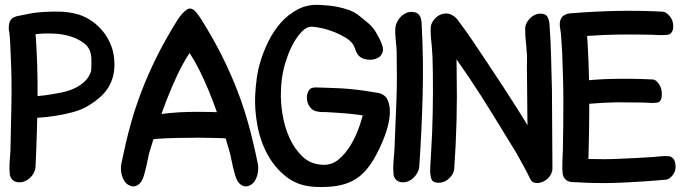

<svg xmlns="http://www.w3.org/2000/svg" viewBox="-20 -750 2816 790"><path d="M56 0Q70 1 82.5 -4.5Q95 -10 104.5 -19Q114 -28 119.5 -39.5Q125 -51 126 -61Q133 -204 134.5 -346Q136 -488 125 -631Q125 -637 131 -643.5Q137 -650 144 -656.5Q151 -663 155.5 -669Q160 -675 155.5 -679Q151 -683 135 -684.5Q119 -686 85 -684Q72 -683 58 -681.5Q44 -680 34 -674Q24 -668 19 -655Q14 -642 18 -619Q21 -596 22 -572Q23 -548 24 -525Q29 -425 27 -324Q26 -276 25 -227.5Q24 -179 23 -130Q21 -108 19.5 -81.5Q18 -55 20 -34Q22 -20 31 -10.5Q40 -1 56 0ZM158 -612Q174 -613 205.5 -611.5Q237 -610 269 -600.5Q301 -591 326.5 -571.5Q352 -552 355 -518Q356 -515 356 -506.5Q356 -498 356 -488Q356 -478 355.5 -469Q355 -460 355 -458Q347 -433 330 -416.5Q313 -400 292.5 -389.5Q272 -379 252.5 -374Q233 -369 220 -367Q195 -362 162.5 -357.5Q130 -353 104 -354Q99 -360 96 -367.5Q93 -375 88 -376Q68 -378 61 -376.5Q54 -375 56 -352Q56 -343 58.5 -327.5Q61 -312 65.5 -297Q70 -282 76.5 -271.5Q83 -261 91 -262Q110 -264 141.5 -266Q173 -268 209 -273.5Q245 -279 281.5 -289Q318 -299 347 -317Q371 -332 391 -349.5Q411 -367 425 -389Q439 -411 446 -439.5Q453 -468 450 -505Q447 -543 432 -575Q417 -607 395 -631Q373 -655 346 -671Q319 -687 293 -693Q261 -701 229 -702Q197 -703 162 -701Q147 -700 136.5 -699Q126 -698 116.5 -696.5Q107 -695 97 -693Q87 -691 73 -688Q61 -686 50 -683.5Q39 -681 31.5 -675.5Q24 -670 20 -660Q16 -650 16 -632Q17 -617 24 -601.5Q31 -586 44 -585Q52 -584 62 -590Q72 -596 80 -598Q91 -602 100 -604.5Q109 -607 118 -608.5Q127 -610 136.5 -610.5Q146 -611 158 -612Z M958 -214Q959 -229 956 -242Q953 -255 947.5 -264.5Q942 -274 935.5 -280Q929 -286 923 -286Q842 -291 760 -289.5Q678 -288 597 -274Q587 -272 578 -265.5Q569 -259 568 -232Q566 -204 567.5 -190.5Q569 -177 582 -176Q595 -175 608.5 -177Q622 -179 646 -180Q681 -182 710 -182.5Q739 -183 768 -183Q796 -184 823.5 -183Q851 -182 880 -182Q892 -181 912.5 -180.5Q933 -180 945 -182Q953 -184 955.5 -190.5Q958 -197 958 -214ZM515 14Q529 20 542 14Q555 8 563 -6Q569 -16 573 -30.5Q577 -45 581 -61Q585 -77 588 -93.5Q591 -110 595 -124Q609 -171 626 -225.5Q643 -280 664 -334.5Q685 -389 709 -440Q733 -491 760 -532Q762 -529 763.5 -526Q765 -523 767 -521Q793 -479 816 -429Q839 -379 858.5 -327Q878 -275 895 -223Q912 -171 925 -124Q929 -110 932 -93.5Q935 -77 939 -61Q943 -45 947 -30.5Q951 -16 957 -6Q965 8 978 14Q991 20 1005 14Q1018 9 1026 -2Q1034 -13 1038 -26.5Q1042 -40 1042.5 -54Q1043 -68 1040 -80Q1024 -159 1004.5 -231Q985 -303 958 -373.5Q931 -444 895 -516.5Q859 -589 809 -669Q801 -682 788 -698.5Q775 -715 760 -715Q755 -715 748 -710Q741 -705 734 -698Q727 -691 721 -683Q715 -675 711 -669Q661 -589 625 -516.5Q589 -444 562 -373.5Q535 -303 515.5 -231Q496 -159 480 -80Q477 -68 477.5 -54Q478 -40 482 -26.5Q486 -13 494 -2Q502 9 515 14Z M1518 -95Q1500 -65 1479 -42.5Q1458 -20 1430 -5.5Q1402 9 1365 15Q1328 21 1278 19Q1208 16 1159.5 -21.5Q1111 -59 1081 -114Q1051 -169 1039 -234.5Q1027 -300 1030 -360Q1032 -395 1036.5 -428.5Q1041 -462 1051 -495Q1063 -536 1084 -579Q1105 -622 1135 -656Q1165 -690 1204.5 -711Q1244 -732 1292 -730Q1307 -729 1327.5 -727.5Q1348 -726 1370 -721.5Q1392 -717 1415 -709Q1438 -701 1457 -686Q1475 -672 1496 -654Q1517 -636 1529 -613Q1543 -590 1551.5 -567.5Q1560 -545 1552 -530Q1547 -519 1537 -513Q1527 -507 1515 -505Q1503 -503 1490.5 -505Q1478 -507 1469 -511Q1461 -516 1456.5 -520.5Q1452 -525 1447 -534Q1443 -542 1440.5 -550.5Q1438 -559 1433 -567Q1423 -582 1402 -595Q1381 -608 1356 -618Q1331 -628 1306.5 -633.5Q1282 -639 1265 -640Q1243 -641 1224 -622Q1205 -603 1189.5 -576Q1174 -549 1163.5 -519.5Q1153 -490 1148 -470Q1137 -423 1136 -376Q1134 -334 1142 -282Q1150 -230 1170.5 -184Q1191 -138 1224.5 -106Q1258 -74 1307 -72Q1345 -70 1374 -94.5Q1403 -119 1425 -156.5Q1447 -194 1461.5 -238.5Q1476 -283 1485 -320Q1487 -327 1472 -335Q1457 -343 1439.5 -350.5Q1422 -358 1408.5 -364Q1395 -370 1399 -373Q1403 -376 1431.5 -375.5Q1460 -375 1526 -369Q1562 -366 1574.5 -339.5Q1587 -313 1583.5 -274Q1580 -235 1562 -187.5Q1544 -140 1518 -95ZM1570 -270Q1569 -260 1557.5 -259Q1546 -258 1529 -261.5Q1512 -265 1493.5 -270Q1475 -275 1461 -277Q1423 -282 1389.5 -284.5Q1356 -287 1319 -289Q1311 -289 1303.5 -289Q1296 -289 1287 -291Q1273 -293 1264 -300.5Q1255 -308 1250 -317.5Q1245 -327 1243.5 -337.5Q1242 -348 1243 -355Q1245 -371 1253.5 -381.5Q1262 -392 1288 -390Q1314 -389 1335.5 -388.5Q1357 -388 1384 -386.5Q1411 -385 1446.5 -381Q1482 -377 1534 -368Q1546 -366 1553.5 -352.5Q1561 -339 1564.5 -323Q1568 -307 1569 -291.5Q1570 -276 1570 -270Z M1634 0Q1648 1 1660.5 -4.5Q1673 -10 1682.5 -19.5Q1692 -29 1698 -40.5Q1704 -52 1705 -63Q1715 -209 1719 -355.5Q1723 -502 1715 -649Q1715 -658 1713.5 -666.5Q1712 -675 1708.5 -682.5Q1705 -690 1697.5 -695Q1690 -700 1677 -701Q1664 -702 1651.5 -696.5Q1639 -691 1629.5 -681.5Q1620 -672 1614 -660Q1608 -648 1607 -637Q1605 -614 1608 -588.5Q1611 -563 1612 -540Q1613 -488 1613 -436.5Q1613 -385 1611 -333Q1609 -283 1607 -234Q1605 -185 1603 -134Q1601 -111 1599 -84Q1597 -57 1599 -35Q1600 -21 1609 -11Q1618 -1 1634 0Z M1752 -637V-625Q1752 -602 1754.5 -581Q1757 -560 1758 -539Q1760 -518 1760 -496Q1760 -474 1761 -451Q1762 -370 1760.5 -288.5Q1759 -207 1754 -126Q1753 -106 1751.5 -85.5Q1750 -65 1750 -43Q1751 -21 1757 -9.5Q1763 2 1786 2Q1809 2 1828 -16Q1847 -34 1849 -55Q1856 -155 1858.5 -254Q1861 -353 1859 -453Q1859 -502 1857 -551Q1855 -600 1851 -650Q1849 -671 1843.5 -681.5Q1838 -692 1817 -694H1813Q1790 -694 1772 -676Q1754 -658 1752 -637ZM2141 -637V-625Q2141 -602 2143.5 -581Q2146 -560 2147 -539Q2149 -523 2148.5 -508.5Q2148 -494 2148 -477Q2149 -423 2149 -369Q2149 -315 2150 -259Q2151 -227 2151.5 -193.5Q2152 -160 2152 -126Q2153 -100 2153.5 -74.5Q2154 -49 2159 -24Q2164 3 2190 3Q2202 3 2213.5 -2Q2225 -7 2234 -15.5Q2243 -24 2248 -35Q2253 -46 2253 -57Q2252 -138 2252 -218.5Q2252 -299 2251 -381Q2249 -448 2247.5 -515Q2246 -582 2241 -650Q2239 -671 2231.5 -682.5Q2224 -694 2202 -694Q2192 -694 2181 -689Q2170 -684 2161.5 -675.5Q2153 -667 2147.5 -657Q2142 -647 2141 -637ZM2161 -15Q2167 -3 2174 0Q2181 3 2188 0.5Q2195 -2 2203 -7.5Q2211 -13 2219 -19Q2239 -33 2240 -57.5Q2241 -82 2227 -104Q2172 -202 2112 -297Q2052 -392 1989 -486Q1959 -531 1928.5 -576.5Q1898 -622 1864 -667Q1853 -683 1833.5 -691Q1814 -699 1800 -690Q1780 -676 1778.5 -649Q1777 -622 1788 -600Q1790 -596 1792 -593.5Q1794 -591 1796 -588Q1810 -568 1825 -550Q1840 -532 1854 -512Q1868 -492 1882 -471.5Q1896 -451 1910 -431Q1961 -355 2009 -276.5Q2057 -198 2105 -120Q2118 -97 2134 -67.5Q2150 -38 2161 -15Z M2703 -361Q2704 -386 2691.5 -404Q2679 -422 2667 -423Q2585 -427 2503.5 -425.5Q2422 -424 2340 -413Q2331 -411 2322 -405Q2313 -399 2312 -376Q2312 -352 2324.5 -334Q2337 -316 2350 -315Q2363 -314 2376.5 -317.5Q2390 -321 2404 -323Q2461 -328 2519 -329Q2547 -329 2574 -328.5Q2601 -328 2630 -328Q2642 -327 2657.5 -326.5Q2673 -326 2685 -328Q2693 -329 2698 -337.5Q2703 -346 2703 -361ZM2331 -1Q2371 2 2386.5 -3Q2402 -8 2405 -18Q2408 -28 2404 -40.5Q2400 -53 2400 -63Q2405 -209 2404.5 -353.5Q2404 -498 2393 -644Q2393 -650 2399 -656.5Q2405 -663 2411.5 -670Q2418 -677 2422.5 -682.5Q2427 -688 2422.5 -692Q2418 -696 2402 -697.5Q2386 -699 2352 -697Q2339 -696 2325 -694.5Q2311 -693 2301 -687Q2291 -681 2286 -668Q2281 -655 2285 -632Q2289 -609 2290 -584Q2291 -559 2293 -536Q2295 -484 2296.5 -433Q2298 -382 2298 -331Q2298 -281 2297.5 -232.5Q2297 -184 2296 -134Q2295 -111 2294 -84Q2293 -57 2295 -36Q2297 -22 2306 -12.5Q2315 -3 2331 -1ZM2750 -640Q2751 -665 2736 -683Q2721 -701 2707 -702Q2610 -707 2516 -705Q2422 -703 2324 -695Q2313 -694 2300 -686.5Q2287 -679 2286 -656Q2285 -631 2300 -613Q2315 -595 2330 -594Q2346 -593 2362.5 -596.5Q2379 -600 2394 -602Q2464 -607 2531 -608Q2563 -608 2596 -608Q2629 -608 2662 -607Q2677 -606 2695.5 -605.5Q2714 -605 2728 -607Q2737 -608 2743.5 -617Q2750 -626 2750 -640ZM2759 -75Q2757 -90 2749.5 -98Q2742 -106 2733 -107Q2718 -109 2700 -107Q2682 -105 2667 -104Q2633 -102 2600 -100Q2567 -98 2534 -97Q2499 -95 2465 -95Q2431 -95 2396 -96Q2380 -97 2363 -99.5Q2346 -102 2331 -100Q2316 -99 2304 -88Q2292 -77 2296 -52Q2299 -29 2308 -15.5Q2317 -2 2328 -2Q2424 6 2524.5 2Q2625 -2 2722 -11Q2736 -13 2749.5 -31.5Q2763 -50 2759 -75Z"/></svg>

Font: Balpaq
Style: Regular
Weight: 400
Designer: Abay Emes
Version: Version 1.000